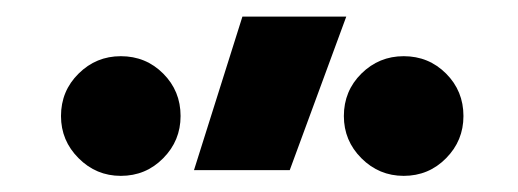

<svg xmlns="http://www.w3.org/2000/svg" viewBox="-20 -815 626 232"><path d="M214.4 -609.4 272.9 -794.9H398.4L330.1 -609.4ZM467.8 -602.5Q438 -602.5 416.7 -623.8Q395.5 -645 395.5 -674.8Q395.5 -705.1 416.7 -726.1Q438 -747.1 467.8 -747.1Q498 -747.1 519 -726.1Q540 -705.1 540 -674.8Q540 -645 519 -623.8Q498 -602.5 467.8 -602.5ZM126 -602.5Q96.2 -602.5 75 -623.8Q53.7 -645 53.7 -674.8Q53.7 -705.1 75 -726.1Q96.2 -747.1 126 -747.1Q156.2 -747.1 177.2 -726.1Q198.2 -705.1 198.2 -674.8Q198.2 -645 177.2 -623.8Q156.2 -602.5 126 -602.5Z"/></svg>

Font: CaskaydiaCove NF SemiBold
Style: Regular
Weight: 600
Designer: Aaron Bell
Foundry: Saja Typeworks
Version: Version 2111.001; VTT 6.35;Nerd Fonts 3.2.1